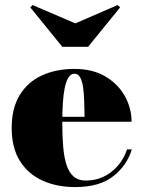

<svg xmlns="http://www.w3.org/2000/svg" viewBox="-20 -750 582 780"><path d="M285.5 10Q210 10 151.8 -16.8Q93.5 -43.5 60.5 -96.8Q27.5 -150 27.5 -230Q27.5 -310 59.8 -363.2Q92 -416.5 149.5 -443.2Q207 -470 282.5 -470Q357 -470 408.8 -439Q460.5 -408 487.5 -359Q514.5 -310 514.5 -255.5H94V-275.5H323.5Q323 -310 322 -341.5Q321 -373 317.2 -397.5Q313.5 -422 305.2 -436.2Q297 -450.5 282.5 -450.5Q268 -450.5 258.2 -435.2Q248.5 -420 243 -393Q237.5 -366 235.2 -329.5Q233 -293 233 -250Q233 -196 236.8 -152.8Q240.5 -109.5 250.5 -79.2Q260.5 -49 279.2 -32.8Q298 -16.5 327.5 -16.5Q388 -16.5 432.8 -52Q477.5 -87.5 496 -143H515.5Q496 -78 440 -34Q384 10 285.5 10ZM233 -560 103 -720 112.5 -729.5 286 -655 458 -729.5 468 -720 338 -560Z"/></svg>

Font: Bodoni Moda Black
Style: Regular
Weight: 900
Version: Version 2.005